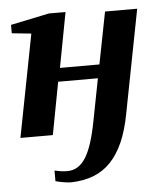

<svg xmlns="http://www.w3.org/2000/svg" viewBox="-51 -545 670 790"><g transform="rotate(-5 284.0 -150.0)"><path d="M460.9 -59.6Q448.2 7.3 426.8 55.7Q405.3 104 374.8 135.7Q344.2 167.5 303.7 183.1Q263.2 198.7 212.4 200.2Q205.1 200.2 196.3 199.2Q187.5 198.2 178.7 196.8Q169.9 195.3 161.6 193.4Q153.3 191.4 147 189.9V146Q158.7 148.9 171.9 150.9Q185.1 152.8 199.7 152.8Q223.6 152.8 242.4 141.1Q261.2 129.4 276.1 105.5Q291 81.5 302.7 44.7Q314.5 7.8 324.2 -43L357.9 -216.8H193.8L152.8 0H19L101.1 -423.8L21 -432.1V-466.8L180.2 -500H249L206.1 -272.9H369.1L411.1 -487.8H543.9Z"/></g></svg>

Font: Charis SIL CyrE
Style: Bold Italic
Weight: 700
Italic angle: -11°
Foundry: SIL International
Version: Version 5.000